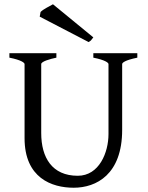

<svg xmlns="http://www.w3.org/2000/svg" viewBox="-20 -864 693 899"><path d="M623 -594V-615H417V-594C473 -583 488 -570 488 -564V-236C488 -151 445 -41 344 -41C224 -41 173 -126 173 -241V-564C173 -576 214 -588 244 -594V-615H24V-594C80 -583 95 -570 95 -564V-217C95 -31 222 15 325 15C431 15 552 -47 552 -256V-564C552 -570 564 -582 623 -594ZM406 -675 417 -689 228 -844C211 -834 184 -822 170 -808L166 -786L395 -667C400 -670 404 -673 406 -675Z"/></svg>

Font: Temporarium
Style: Regular
Weight: 400
Version: Version 1.1